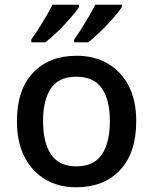

<svg xmlns="http://www.w3.org/2000/svg" viewBox="-20 -786 650 816"><path d="M559 -271Q559 -136 490 -63Q421 10 303 10Q230 10 173.5 -23Q117 -56 84.5 -118.5Q52 -181 52 -271Q52 -404 120 -476.5Q188 -549 306 -549Q380 -549 437 -516.5Q494 -484 526.5 -422Q559 -360 559 -271ZM163 -271Q163 -180 197 -129.5Q231 -79 305 -79Q379 -79 413 -129.5Q447 -180 447 -271Q447 -361 413 -410.5Q379 -460 304 -460Q230 -460 196.5 -410.5Q163 -361 163 -271ZM498 -756Q487 -739 462 -710Q437 -681 407.5 -652.5Q378 -624 355 -606H295V-618Q309 -637 325.5 -663Q342 -689 358 -716.5Q374 -744 385 -766H498ZM316 -756Q305 -739 280 -710Q255 -681 225.5 -652.5Q196 -624 173 -606H113V-618Q134 -647 160 -689.5Q186 -732 203 -766H316Z"/></svg>

Font: Noto Sans Thaana Medium
Style: Regular
Weight: 500
Designer: David Williams
Foundry: Google Inc.
Version: Version 3.001; ttfautohint (v1.8.4.7-5d5b)